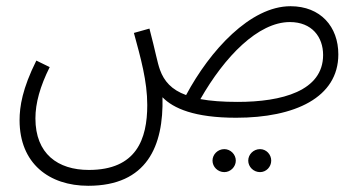

<svg xmlns="http://www.w3.org/2000/svg" viewBox="-20 -366 1153 618"><path d="M264 232C453 232 507 104 503 -53C538 -17 606 13 740 13C929 13 1069 -52 1069 -191C1069 -280 1012 -346 915 -346C786 -346 656 -204 579 -60C532 -77 508 -105 495 -141C486 -166 481 -198 461 -274L411 -260C433 -179 454 -105 454 -28C454 82 419 181 266 181C166 181 94 129 94 15C94 -34 109 -88 140 -150L97 -171C52 -81 43 -23 43 21C43 160 138 232 264 232ZM913 -295C984 -295 1020 -247 1020 -189C1020 -73 887 -38 745 -38C697 -38 657 -41 625 -47C703 -184 811 -295 913 -295ZM817 188C837 188 853 171 853 151C853 131 837 114 817 114C796 114 779 131 779 151C779 171 796 188 817 188ZM702 188C722 188 739 171 739 151C739 131 722 114 702 114C681 114 664 131 664 151C664 171 681 188 702 188Z"/></svg>

Font: Noto Sans Arabic UI Cn Lt
Style: Regular
Weight: 300
Width: 3
Designer: Monotype Design Team, Nadine Chahine and Nizar Qandah
Foundry: Monotype Imaging Inc.
Version: Version 2.010